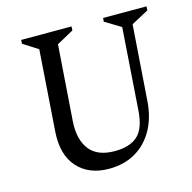

<svg xmlns="http://www.w3.org/2000/svg" viewBox="-94 -707 815 813"><g transform="rotate(-15 313.0 -300.5)"><path d="M287.3 11.5Q199.1 11.5 149.5 -43.8Q99.8 -99 106.8 -199L131.8 -554L67 -595.6L68 -612H288.7L287.7 -594.6L213.7 -554L189.9 -221.4Q184.9 -143.4 219.3 -98.9Q253.7 -54.5 330.2 -54.5Q396.1 -54.5 430.8 -86.2Q465.5 -117.9 470.3 -197.6L495.3 -554L425.9 -596L426.9 -612H617.3L616.3 -594.6L540.8 -554L517.3 -225Q512.3 -151.9 482.4 -98.8Q452.4 -45.8 402.9 -17.2Q353.3 11.5 287.3 11.5Z"/></g></svg>

Font: Ancizar Serif Light
Style: Italic
Weight: 300
Italic angle: -4°
Designer: Cesar Puertas, Viviana Monsalve, Julian Moncada, Julian Prieto, Jose Castro, Felipe Aragon, Mariel Hernandez, Sara Alarc
Version: Version 8.100